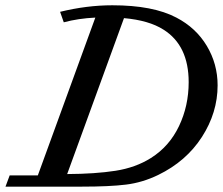

<svg xmlns="http://www.w3.org/2000/svg" viewBox="-41 -696 831 716"><path d="M-20.5 0 -4.9 -42H100.1L314.5 -630.4Q251 -627.4 196.8 -612.8L183.1 -651.9Q282.7 -676.3 377.9 -676.3Q529.8 -676.3 616.7 -630.4Q689.9 -592.3 730.2 -524.9Q770.5 -457.5 770.5 -377.9Q770.5 -275.9 711.9 -185.1Q653.3 -94.2 548.8 -43.5Q490.2 -15.1 429 -7.6Q367.7 0 264.6 0ZM568.8 -585.4Q514.6 -620.1 421.4 -628.4L209.5 -46.9Q314 -47.4 389.4 -59.1Q464.8 -70.8 522 -106.9Q590.3 -149.9 626.5 -225.6Q662.6 -301.3 662.6 -389.6Q662.6 -526.4 568.8 -585.4Z"/></svg>

Font: Elstob 6pt Medium
Style: Italic
Weight: 500
Italic angle: -20°
Designer: Peter S. Baker
Version: Version 1.015